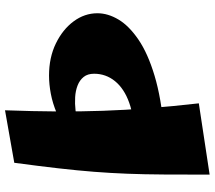

<svg xmlns="http://www.w3.org/2000/svg" viewBox="-64 -752 835 746"><g transform="rotate(-90 353.0 -379.5)"><path d="M47 18Q47 -83 47.5 -160Q48 -237 50.5 -302Q53 -367 58 -431Q63 -495 71.5 -569.5Q80 -644 93 -741L297 -777Q293 -668 292.5 -575.5Q292 -483 295 -397Q298 -311 305 -220.5Q312 -130 324 -24ZM221 -159 197 -275Q272 -275 326.5 -294.5Q381 -314 410 -349.5Q439 -385 439 -431Q439 -456 426.5 -471.5Q414 -487 393.5 -495Q373 -503 348 -504.5Q323 -506 297 -503Q271 -500 248 -494L286 -576Q324 -592 361 -599Q398 -606 432 -606Q502 -606 556.5 -579.5Q611 -553 642.5 -510.5Q674 -468 674 -418Q674 -377 649.5 -336Q625 -295 571.5 -258.5Q518 -222 431.5 -196Q345 -170 221 -159Z"/></g></svg>

Font: Marhey Light
Style: Regular
Weight: 300
Designer: Nur Syamsi & Bustanul Arifin
Foundry: Namelatype
Version: Version 1.000